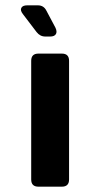

<svg xmlns="http://www.w3.org/2000/svg" viewBox="-20 -700 372 720"><path d="M150 -563Q130 -563 117 -580L66 -647Q55 -661 60 -670.5Q65 -680 82 -680H122Q144 -680 154 -660L188 -596Q195 -581 189.5 -572Q184 -563 168 -563ZM124 0Q97 0 97 -27V-472Q97 -499 124 -499H212Q239 -499 239 -472V-27Q239 0 212 0Z"/></svg>

Font: Pitagon Sans
Style: Bold
Weight: 700
Designer: Travis Tran
Foundry: Pitagon
Version: Version 1.001; ttfautohint (v1.8.4.7-5d5b);gftools[0.9.26]